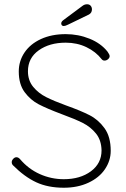

<svg xmlns="http://www.w3.org/2000/svg" viewBox="-20 -870 590 900"><path d="M41 -95Q35 -101 35 -110Q35 -118 42 -125.5Q49 -133 57 -133Q66 -133 74 -124Q113 -78 166.5 -54Q220 -30 279 -30Q356 -30 406 -67Q456 -104 456 -165Q455 -213 430 -244Q405 -275 368.5 -293.5Q332 -312 269 -335Q200 -361 161.5 -381Q123 -401 95.5 -438Q68 -475 68 -535Q68 -584 95 -624Q122 -664 172 -687Q222 -710 288 -710Q347 -710 400 -688.5Q453 -667 484 -628Q494 -614 494 -607Q494 -599 486.5 -592.5Q479 -586 470 -586Q462 -586 457 -592Q429 -628 385 -649Q341 -670 288 -670Q212 -670 161.5 -634Q111 -598 111 -536Q111 -493 135.5 -463Q160 -433 197 -414.5Q234 -396 289 -376Q359 -351 400 -330Q441 -309 470 -269Q499 -229 499 -163Q499 -117 472 -77Q445 -37 394.5 -13.5Q344 10 279 10Q205 10 150 -15.5Q95 -41 41 -95ZM267 -760Q267 -768 276 -775L366 -842Q376 -850 388 -850Q399 -850 405 -843Q411 -836 411 -826Q411 -810 397 -802L300 -755Q286 -748 279 -748Q273 -748 270 -751.5Q267 -755 267 -760Z"/></svg>

Font: Quicksand Light
Style: Regular
Weight: 300
Designer: Andrew Paglinawan
Foundry: Andrew Paglinawan
Version: Version 3.000